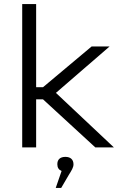

<svg xmlns="http://www.w3.org/2000/svg" viewBox="-20 -730 640 951"><path d="M90 -710V0H159V-238H193L452 0H544L257 -270L523 -500H434L193 -298H159V-710ZM256 201H283L321 136C334 115 344 100 344 84C344 61 330 47 304 47C278 47 264 60 264 83V84C264 100 271 111 285 117Z"/></svg>

Font: LT Wave Mono Light
Style: Regular
Weight: 300
Designer: Daniel Lyons
Version: Version 2.5 (Glyphs App)